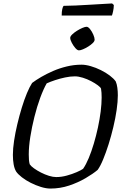

<svg xmlns="http://www.w3.org/2000/svg" viewBox="-20 -1096 714 1116"><path d="M273.1 0Q247.8 0 217.5 -9.5Q187.2 -19 158.2 -33.6Q129.2 -48.2 106.7 -65.9Q84.2 -83.5 73.7 -99.1Q63.7 -116 59.3 -140.7Q54.9 -165.4 54.9 -195.9Q54.9 -231.9 61.8 -277.8Q68.7 -323.7 80.5 -373.3Q92.2 -423 106.6 -470Q121 -517 136.6 -554.5Q152.2 -591.9 166.7 -614Q188.7 -630.6 219.8 -648.8Q250.9 -666.9 288.3 -683.2Q325.7 -699.5 367.9 -709.7Q410.1 -720 454 -720Q477.8 -720 507.6 -711.4Q537.4 -702.8 566.1 -688.5Q594.9 -674.3 618.1 -656.8Q641.2 -639.3 652.8 -622.5Q659.3 -607.3 662.1 -586Q664.9 -564.8 664.9 -542.1Q664.9 -505.1 658 -457.3Q651.1 -409.4 638.8 -357.8Q626.5 -306.1 611.2 -257.4Q595.8 -208.7 579.5 -169.4Q563.3 -130.1 547.6 -108.5Q520.6 -85.7 477.4 -60.4Q434.2 -35.1 382 -17.5Q329.7 0 273.1 0ZM306.6 -66.8Q336.7 -66.8 368.2 -75.4Q399.7 -84 425.6 -95.3Q451.4 -106.5 462.9 -114.7Q480.1 -139.5 495.8 -177.2Q511.5 -214.9 525.2 -260.8Q538.8 -306.7 549.2 -354.6Q559.5 -402.5 565.2 -447.7Q570.8 -492.9 570.8 -529.1Q570.8 -542.9 570 -556.6Q569.2 -570.3 567.2 -581Q564.5 -588.5 548.6 -600.3Q532.6 -612.2 509.9 -624.2Q487.2 -636.2 461.7 -644.2Q436.2 -652.2 415.2 -652.2Q388.1 -652.2 357.9 -645.7Q327.7 -639.3 300.1 -630.1Q272.5 -620.9 251.5 -611.5Q232.5 -578.4 213.6 -527Q194.7 -475.6 180 -416.5Q165.2 -357.4 156.2 -300.5Q147.2 -243.7 147.2 -198.5Q147.2 -180.5 148.3 -166.5Q149.5 -152.4 152.7 -141.2Q159.9 -130.2 177.6 -117.5Q195.4 -104.7 218.3 -93Q241.3 -81.3 264.7 -74Q288.2 -66.8 306.6 -66.8ZM438.9 -803.3Q429.5 -803.3 417.9 -816.7Q406.2 -830.1 397.2 -847.4Q388.1 -864.6 388.1 -876.1Q388.1 -884.8 399.7 -895.9Q411.2 -907 427.2 -917Q443.1 -927 458.8 -933.7Q474.5 -940.4 483.1 -940.4Q492.6 -940.4 503.6 -926.5Q514.7 -912.5 522.3 -894.8Q530 -877.1 530 -865.5Q530 -856.2 519.1 -845.6Q508.1 -834.9 492.7 -825.3Q477.3 -815.7 462.4 -809.5Q447.5 -803.3 438.9 -803.3ZM338.6 -1005.7Q338.6 -1029.1 342.1 -1043.6Q345.6 -1058 349.6 -1062Q379.4 -1062 419.9 -1064Q460.5 -1066 502.5 -1068.5Q544.6 -1071 579.1 -1073Q613.6 -1075 631.6 -1076L641.6 -1067Q641.4 -1048.7 637.5 -1030.9Q633.6 -1013.2 630.6 -1005.7Z"/></svg>

Font: Texturina Medium
Style: Italic
Weight: 500
Italic angle: -11°
Designer: Guillermo Torres Carreño
Foundry: Omnibus-Type
Version: Version 1.002